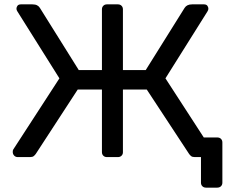

<svg xmlns="http://www.w3.org/2000/svg" viewBox="-20 -720 1051 880"><path d="M924.1 140Q913.9 140 907.5 133.6Q901.1 127.3 901.1 117.1V0H879.1L828.3 -90H975.4Q986.4 -90 992.8 -83.6Q999.2 -77.2 999.2 -67.1V117.1Q999.2 127.3 992.8 133.6Q986.4 140 975.4 140ZM61.3 0Q51.4 0 44.9 -6.9Q38.4 -13.8 38.4 -23.6Q38.4 -31.4 40.6 -34.6L252.3 -360.9L60.1 -667Q55.4 -674.4 55.4 -679.6Q55.4 -687.8 60.3 -693.9Q65.2 -700 75.8 -700H128.6Q141.6 -700 149.8 -695.8Q158.1 -691.7 162.9 -683.7L341 -398.8H447.2V-677.1Q447.2 -687.3 453.6 -693.6Q459.9 -700 470.1 -700H520.4Q530.6 -700 537 -693.6Q543.4 -687.3 543.4 -677.1V-398.8H647.9L826 -683.7Q831 -691.7 839.3 -695.8Q847.6 -700 860.3 -700H914.7Q925.4 -700 930.2 -693.9Q935.1 -687.8 935.1 -679.6Q935.1 -674.4 930.5 -667L738.3 -360.9L949.9 -34.6Q952.1 -31.4 952.1 -23.6Q952.1 -13.8 945.6 -6.9Q939.1 0 929.3 0H872.7Q861.7 0 855.9 -4.6Q850.2 -9.2 846.4 -14.9L652.7 -309.6H543.4V-22.1Q543.4 -12.6 537 -6.3Q530.6 0 520.4 0H470.1Q459.9 0 453.6 -6.3Q447.2 -12.6 447.2 -22.9V-309.6H336.2L144.2 -14.9Q140.4 -9.2 134.6 -4.6Q128.9 0 117.8 0Z"/></svg>

Font: Rubik Light
Style: Regular
Weight: 300
Designer: Hubert and Fischer
Foundry: Hubert and Fischer
Version: Version 2.300;gftools[0.9.30]